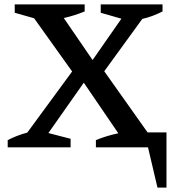

<svg xmlns="http://www.w3.org/2000/svg" viewBox="-20 -670 801 873"><path d="M15 0V-33Q58 -55 104 -67L308 -345L135 -587L47 -612V-650H365V-618Q319 -599 270 -588L401 -397L532 -585L438 -612V-650H719V-618Q675 -595 627 -584L454 -346L651 -68H737V183H696L653 0H416V-33Q465 -53 518 -64L361 -294L200 -65L301 -39V0Z"/></svg>

Font: Piazzolla SC Medium
Style: Regular
Weight: 500
Designer: Juan Pablo del Peral
Foundry: Huerta Tipografica
Version: Version 1.330